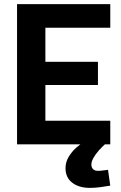

<svg xmlns="http://www.w3.org/2000/svg" viewBox="-20 -703 591 935"><path d="M63 0V-683H517V-568H201V-402H457V-289H201V-115H517V0ZM417 212Q381 212 354 200Q327 188 313 167Q299 146 299 116Q299 87 314 61.5Q329 36 351.5 16Q374 -4 396 -17L497 -6Q478 11 461.5 29.5Q445 48 435 66Q425 84 425 98Q425 112 433 120.5Q441 129 458 129Q468 129 482 127Q496 125 506 124L517 201Q499 204 471.5 208Q444 212 417 212Z"/></svg>

Font: Cairo Play
Style: Bold
Weight: 700
Version: Version 3.119